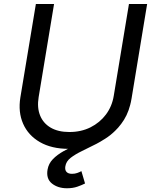

<svg xmlns="http://www.w3.org/2000/svg" viewBox="-20 -748 784 980"><path d="M330.6 11.7Q243.2 11.7 183.6 -22.7Q124 -57.1 97.9 -116.7Q71.8 -176.3 84 -251L163.1 -727.5H255.9L177.2 -252Q168.5 -198.7 184.6 -158.7Q200.7 -118.7 238.8 -96.4Q276.9 -74.2 334 -74.2Q394 -74.2 441.9 -98.1Q489.7 -122.1 520.8 -163.6Q551.8 -205.1 560.5 -258.3L638.2 -727.5H731L651.4 -244.6Q639.2 -169.4 595 -111.6Q550.8 -53.7 482.9 -21Q415 11.7 330.6 11.7ZM321.8 212.9Q275.4 212.9 245.1 188.7Q214.8 164.6 222.7 117.7Q228 86.9 249.8 64.5Q271.5 42 304.2 23.7Q336.9 5.4 375.2 -12.2Q413.6 -29.8 452.1 -50.3Q490.7 -70.8 524.7 -97.4Q558.6 -124 582.8 -160.6Q606.9 -197.3 615.2 -247.6L651.4 -244.6Q640.6 -180.7 613 -136.7Q585.4 -92.8 548.6 -63.5Q511.7 -34.2 472.4 -13.9Q433.1 6.3 398.4 22.9Q363.8 39.6 340.6 57.6Q317.4 75.7 313.5 101.1Q310.5 119.1 319.3 129.2Q328.1 139.2 347.7 139.2Q362.3 139.2 374.5 134.8Q386.7 130.4 395.5 125.5L414.1 188.5Q397.9 196.8 375 204.8Q352.1 212.9 321.8 212.9Z"/></svg>

Font: Adwaita Sans
Style: Italic
Weight: 400
Italic angle: -9.39999°
Designer: Rasmus Andersson
Foundry: rsms
Version: Version 4.001;git-9221beed3